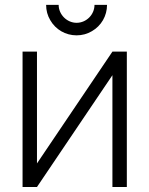

<svg xmlns="http://www.w3.org/2000/svg" viewBox="-20 -746 596 766"><path d="M285.5 -605C307.5 -605 328 -610.5 346.5 -621.5C384 -643 407 -682.5 407 -726.5H357C357 -688 325 -655 285.5 -655C247 -655 214 -688 214 -726.5H164C164 -704.5 169.5 -684 180.5 -665.5C202 -628 241.5 -605 285.5 -605ZM428.5 -540 127.5 -94V-540H70V0H127.5L428.5 -446V0H486V-540Z"/></svg>

Font: Vela Sans Light
Style: Regular
Weight: 300
Designer: Principal design: Mikhail Sharanda - project Manrope.
Design modification: Ravid Balaliev
Foundry: Mikhail Sharanda
Version: Version 1.001